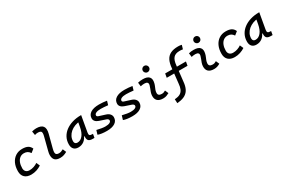

<svg xmlns="http://www.w3.org/2000/svg" viewBox="121 -2171 5616 3829"><g transform="rotate(-30 2929.5 -256.5)"><path d="M271.5 -83Q322.3 -83 370.8 -99.6Q419.4 -116.2 457 -143.1L492.2 -63Q444.3 -30.3 382.8 -10.3Q321.3 9.8 257.3 9.8Q161.1 9.8 108.4 -40Q55.7 -89.8 55.7 -180.2Q55.7 -285.2 92.3 -363Q128.9 -440.9 195.1 -484.1Q261.2 -527.3 350.1 -527.3Q430.2 -527.3 477.5 -502Q524.9 -476.6 549.3 -419.9L473.6 -359.9Q448.2 -398.9 415.5 -416.7Q382.8 -434.6 336.4 -434.6Q283.7 -434.6 243.9 -404.3Q204.1 -374 182.4 -319.3Q160.6 -264.6 160.2 -190.9Q160.6 -139.6 189.7 -111.3Q218.8 -83 271.5 -83Z M924.3 9.8Q843.3 9.8 804.9 -27.6Q766.6 -64.9 766.6 -143.6Q766.6 -161.1 770 -182.6Q773.4 -204.1 780.8 -231.9L856.4 -527.3Q873.5 -593.8 860.1 -622.3Q846.7 -650.9 781.2 -650.9Q764.6 -650.9 747.3 -648.2Q730 -645.5 712.9 -638.2L697.8 -727.1Q722.2 -733.9 747.1 -738Q772 -742.2 796.9 -742.2Q910.2 -742.2 950.4 -688Q990.7 -633.8 961.4 -521.5L885.7 -231.9Q877.9 -203.1 874.5 -182.6Q871.1 -162.1 871.1 -147.9Q871.1 -83 943.4 -83Q973.1 -83 995.6 -90.3Q1018.1 -97.7 1049.3 -114.7L1083 -36.1Q1048.8 -16.6 1011 -3.4Q973.1 9.8 924.3 9.8Z M1341.3 10.3Q1274.9 10.3 1238.8 -27.8Q1202.6 -65.9 1202.6 -135.3Q1202.6 -223.1 1240 -294.7Q1277.3 -366.2 1344.7 -417Q1412.1 -467.8 1502.4 -495.1Q1592.8 -522.5 1698.7 -522.5H1708.5L1644 -154.8Q1637.2 -115.7 1650.1 -98.1Q1663.1 -80.6 1706.1 -80.6H1726.1L1711.4 4.9H1676.8Q1639.2 4.9 1614 -2.7Q1588.9 -10.3 1575 -26.6Q1561 -43 1557.1 -69.8Q1553.2 -96.7 1558.1 -135.3L1586.4 -122.6H1529.8L1555.7 -150.9Q1528.8 -74.2 1472.7 -32Q1416.5 10.3 1341.3 10.3ZM1373 -82.5Q1443.4 -82.5 1495.6 -146Q1547.9 -209.5 1568.8 -325.7L1594.2 -467.3L1633.8 -429.7Q1565.4 -426.8 1506.1 -404.3Q1446.8 -381.8 1402.1 -344Q1357.4 -306.2 1332.3 -256.1Q1307.1 -206.1 1307.1 -147.5Q1307.1 -116.2 1324.5 -99.4Q1341.8 -82.5 1373 -82.5Z M1997.6 9.8Q1934.1 9.8 1880.9 2Q1827.6 -5.9 1793.9 -19.5L1822.3 -113.3Q1878.9 -99.1 1929 -91.1Q1979 -83 2014.2 -83Q2078.1 -83 2113.5 -99.9Q2148.9 -116.7 2148.9 -147.5Q2148.9 -162.6 2137 -175.5Q2125 -188.5 2102.5 -195.8L1956.1 -245.1Q1907.7 -261.2 1881.8 -290.5Q1856 -319.8 1856 -356.4Q1856 -438 1925 -482.7Q1994.1 -527.3 2120.6 -527.3Q2165 -527.3 2211.7 -523.4Q2258.3 -519.5 2299.3 -512.7L2272.9 -422.9Q2227.1 -428.2 2183.3 -431.4Q2139.6 -434.6 2106 -434.6Q2036.6 -434.6 1998.8 -416.7Q1960.9 -398.9 1960.9 -366.2Q1960.9 -354.5 1970.2 -345Q1979.5 -335.4 1997.6 -330.1L2146.5 -282.7Q2198.2 -266.1 2225.8 -233.6Q2253.4 -201.2 2253.4 -159.2Q2253.4 -78.6 2186.5 -34.4Q2119.6 9.8 1997.6 9.8Z M2583.5 9.8Q2520 9.8 2466.8 2Q2413.6 -5.9 2379.9 -19.5L2408.2 -113.3Q2464.8 -99.1 2514.9 -91.1Q2564.9 -83 2600.1 -83Q2664.1 -83 2699.5 -99.9Q2734.9 -116.7 2734.9 -147.5Q2734.9 -162.6 2722.9 -175.5Q2710.9 -188.5 2688.5 -195.8L2542 -245.1Q2493.7 -261.2 2467.8 -290.5Q2441.9 -319.8 2441.9 -356.4Q2441.9 -438 2511 -482.7Q2580.1 -527.3 2706.5 -527.3Q2751 -527.3 2797.6 -523.4Q2844.2 -519.5 2885.3 -512.7L2858.9 -422.9Q2813 -428.2 2769.3 -431.4Q2725.6 -434.6 2691.9 -434.6Q2622.6 -434.6 2584.7 -416.7Q2546.9 -398.9 2546.9 -366.2Q2546.9 -354.5 2556.2 -345Q2565.4 -335.4 2583.5 -330.1L2732.4 -282.7Q2784.2 -266.1 2811.8 -233.6Q2839.4 -201.2 2839.4 -159.2Q2839.4 -78.6 2772.5 -34.4Q2705.6 9.8 2583.5 9.8Z M3286.6 -599.6Q3256.8 -599.6 3235.6 -620.8Q3214.4 -642.1 3214.4 -671.9Q3214.4 -702.1 3235.6 -723.1Q3256.8 -744.1 3286.6 -744.1Q3316.9 -744.1 3337.9 -723.1Q3358.9 -702.1 3358.9 -671.9Q3358.9 -642.1 3337.9 -620.8Q3316.9 -599.6 3286.6 -599.6ZM3401.4 -109.9 3435.1 -31.2Q3405.3 -14.2 3372.1 -2.2Q3338.9 9.8 3295.9 9.8Q3207.5 9.8 3164.6 -31.7Q3121.6 -73.2 3126.5 -153.3Q3128.9 -189.9 3140.9 -224.6Q3152.8 -259.3 3166.7 -292Q3180.7 -324.7 3188 -355Q3198.2 -395 3179.4 -415.5Q3160.6 -436 3114.3 -436Q3067.9 -436 3024.9 -424.8L3014.6 -513.7Q3043.5 -522 3072.3 -524.7Q3101.1 -527.3 3129.9 -527.3Q3231 -527.3 3272 -481.2Q3313 -435.1 3291 -345.2Q3282.7 -310.5 3269.3 -280.5Q3255.9 -250.5 3244.6 -221.2Q3233.4 -191.9 3231 -157.7Q3225.6 -83 3314.9 -83Q3339.4 -83 3357.7 -89.1Q3376 -95.2 3401.4 -109.9Z M3488.3 231 3483.9 138.2 3519.5 134.3Q3582 127.4 3621.1 100.6Q3660.2 73.7 3680.4 25.4Q3700.7 -22.9 3706.1 -93.8L3742.2 -424.8Q3751 -533.7 3785.9 -603.8Q3820.8 -673.8 3889.4 -708Q3958 -742.2 4066.9 -742.2Q4109.4 -742.2 4147.9 -732.4L4121.6 -642.6Q4099.1 -646.5 4081.8 -647.9Q4064.5 -649.4 4047.9 -649.4Q3948.2 -649.4 3903.1 -595.9Q3857.9 -542.5 3848.1 -429.7L3808.6 -79.1Q3800.8 14.2 3769.5 78.6Q3738.3 143.1 3678.2 179.7Q3618.2 216.3 3522.9 227.1ZM3558.6 -312.5 3574.7 -403.3H4053.2L4037.1 -312.5Z M4458.5 -599.6Q4428.7 -599.6 4407.5 -620.8Q4386.2 -642.1 4386.2 -671.9Q4386.2 -702.1 4407.5 -723.1Q4428.7 -744.1 4458.5 -744.1Q4488.8 -744.1 4509.8 -723.1Q4530.8 -702.1 4530.8 -671.9Q4530.8 -642.1 4509.8 -620.8Q4488.8 -599.6 4458.5 -599.6ZM4573.2 -109.9 4606.9 -31.2Q4577.1 -14.2 4543.9 -2.2Q4510.7 9.8 4467.8 9.8Q4379.4 9.8 4336.4 -31.7Q4293.5 -73.2 4298.3 -153.3Q4300.8 -189.9 4312.7 -224.6Q4324.7 -259.3 4338.6 -292Q4352.5 -324.7 4359.9 -355Q4370.1 -395 4351.3 -415.5Q4332.5 -436 4286.1 -436Q4239.7 -436 4196.8 -424.8L4186.5 -513.7Q4215.3 -522 4244.1 -524.7Q4272.9 -527.3 4301.8 -527.3Q4402.8 -527.3 4443.8 -481.2Q4484.9 -435.1 4462.9 -345.2Q4454.6 -310.5 4441.2 -280.5Q4427.7 -250.5 4416.5 -221.2Q4405.3 -191.9 4402.8 -157.7Q4397.5 -83 4486.8 -83Q4511.2 -83 4529.5 -89.1Q4547.9 -95.2 4573.2 -109.9Z M4959 -83Q5009.8 -83 5058.3 -99.6Q5106.9 -116.2 5144.5 -143.1L5179.7 -63Q5131.8 -30.3 5070.3 -10.3Q5008.8 9.8 4944.8 9.8Q4848.6 9.8 4795.9 -40Q4743.2 -89.8 4743.2 -180.2Q4743.2 -285.2 4779.8 -363Q4816.4 -440.9 4882.6 -484.1Q4948.7 -527.3 5037.6 -527.3Q5117.7 -527.3 5165 -502Q5212.4 -476.6 5236.8 -419.9L5161.1 -359.9Q5135.7 -398.9 5103 -416.7Q5070.3 -434.6 5023.9 -434.6Q4971.2 -434.6 4931.4 -404.3Q4891.6 -374 4869.9 -319.3Q4848.1 -264.6 4847.7 -190.9Q4848.1 -139.6 4877.2 -111.3Q4906.2 -83 4959 -83Z M5442.9 10.3Q5376.5 10.3 5340.3 -27.8Q5304.2 -65.9 5304.2 -135.3Q5304.2 -223.1 5341.6 -294.7Q5378.9 -366.2 5446.3 -417Q5513.7 -467.8 5604 -495.1Q5694.3 -522.5 5800.3 -522.5H5810.1L5745.6 -154.8Q5738.8 -115.7 5751.7 -98.1Q5764.6 -80.6 5807.6 -80.6H5827.6L5813 4.9H5778.3Q5740.7 4.9 5715.6 -2.7Q5690.4 -10.3 5676.5 -26.6Q5662.6 -43 5658.7 -69.8Q5654.8 -96.7 5659.7 -135.3L5688 -122.6H5631.3L5657.2 -150.9Q5630.4 -74.2 5574.2 -32Q5518.1 10.3 5442.9 10.3ZM5474.6 -82.5Q5544.9 -82.5 5597.2 -146Q5649.4 -209.5 5670.4 -325.7L5695.8 -467.3L5735.4 -429.7Q5667 -426.8 5607.7 -404.3Q5548.3 -381.8 5503.7 -344Q5459 -306.2 5433.8 -256.1Q5408.7 -206.1 5408.7 -147.5Q5408.7 -116.2 5426 -99.4Q5443.4 -82.5 5474.6 -82.5Z"/></g></svg>

Font: Cascadia Mono NF
Style: Italic
Weight: 400
Italic angle: -10°
Monospace: yes
Designer: Aaron Bell
Foundry: Saja Typeworks
Version: Version 2404.023